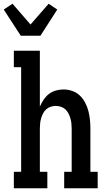

<svg xmlns="http://www.w3.org/2000/svg" viewBox="-48 -1006 568 1026"><path d="M63 -815 -28 -955 19 -986 115 -875 212 -986 258 -955 168 -815ZM26 0V-88H65V-647H26V-735H165V-436Q173 -455 185 -473Q197 -491 213 -503.5Q229 -516 249.5 -522Q270 -528 291 -528Q315 -528 338 -520Q361 -512 378 -496Q395 -480 406.5 -458.5Q418 -437 424 -414Q430 -391 432.5 -367.5Q435 -344 435 -320V-88H474V0H295V-88H335V-320Q335 -334 333.5 -347.5Q332 -361 328 -374.5Q324 -388 317.5 -400.5Q311 -413 301 -422Q291 -431 277.5 -435.5Q264 -440 250 -440Q236 -440 222.5 -435.5Q209 -431 199 -422Q189 -413 182.5 -400.5Q176 -388 172 -374.5Q168 -361 166.5 -347.5Q165 -334 165 -320V-88H205V0Z"/></svg>

Font: Iosevka Curly Slab Semibold
Style: Regular
Weight: 600
Monospace: yes
Designer: Belleve Invis
Foundry: Belleve Invis
Version: Version 22.1.2; ttfautohint (v1.8.4)